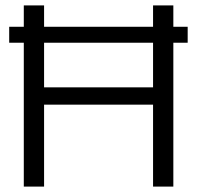

<svg xmlns="http://www.w3.org/2000/svg" viewBox="-20 -690 728 710"><path d="M68 -670V-591H14V-532H68V0H143V-303H546V0H621V-532H674V-591H621V-670H546V-591H143V-670ZM143 -367V-532H546V-367Z"/></svg>

Font: LT Wave Alt Light
Style: Regular
Weight: 300
Designer: Daniel Lyons
Version: Version 2.5 (Glyphs App)